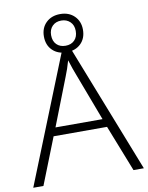

<svg xmlns="http://www.w3.org/2000/svg" viewBox="-96 -958 792 1026"><g transform="rotate(-10 300.0 -444.5)"><path d="M444.8 -252H154.8L55.2 0H0L287.1 -716.8H318.8L600.1 0H543.9ZM172.9 -296.9H428.2L331.1 -554.2Q318.8 -584.5 301.8 -638.2Q288.6 -591.3 272.9 -553.2ZM408.2 -786.1Q408.2 -738.8 378.9 -710.4Q349.6 -682.1 302.2 -682.1Q254.9 -682.1 225.6 -710.4Q196.3 -738.8 196.3 -786.1Q196.3 -832 225.6 -860.6Q254.9 -889.2 302.2 -889.2Q349.6 -889.2 378.9 -860.4Q408.2 -831.5 408.2 -786.1ZM235.4 -786.1Q235.4 -753.9 253.7 -735.6Q272 -717.3 302.2 -717.3Q332.5 -717.3 350.8 -735.6Q369.1 -753.9 369.1 -786.1Q369.1 -817.4 350.1 -835.7Q331.1 -854 302.2 -854Q272 -854 253.7 -835.4Q235.4 -816.9 235.4 -786.1Z"/></g></svg>

Font: JBL Sans
Style: Light
Weight: 300
Version: Version 1.10